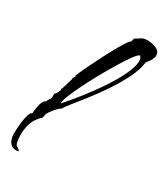

<svg xmlns="http://www.w3.org/2000/svg" viewBox="-102 -530 576 659"><g transform="rotate(20 186.0 -200.5)"><path d="M39 55Q20 55 11.5 44Q3 33 3 15Q3 9 6 -6.5Q9 -22 14.5 -40Q20 -58 26.5 -71Q33 -84 40 -84Q42 -95 48.5 -112Q55 -129 65 -137L71 -139V-141L81 -152Q84 -156 84.5 -155.5Q85 -155 85 -155Q85 -164 88 -173Q99 -180 104 -192L105 -199H107L128 -241V-242Q128 -247 132.5 -249.5Q137 -252 135 -256Q143 -270 160.5 -294.5Q178 -319 198.5 -346Q219 -373 238 -396Q257 -419 269 -429L274 -431L281 -445Q289 -447 298 -451.5Q307 -456 317 -456Q326 -456 339.5 -451.5Q353 -447 363 -439Q373 -431 372 -420L371 -411L370 -409Q361 -393 346 -382Q337 -352 313 -319.5Q289 -287 259 -256Q229 -225 200 -199Q171 -173 151.5 -156Q132 -139 130 -134Q124 -133 112.5 -124.5Q101 -116 91.5 -106Q82 -96 82 -91L78 -82Q50 -65 37.5 -36Q25 -7 25 25Q25 39 32 43Q39 47 40 55ZM120 -149Q134 -160 159 -181.5Q184 -203 212.5 -230Q241 -257 266.5 -286Q292 -315 308 -341Q324 -367 324 -386Q324 -388 322.5 -391.5Q321 -395 320 -397H319Q313 -397 296.5 -381.5Q280 -366 257.5 -340.5Q235 -315 211 -285.5Q187 -256 166.5 -228Q146 -200 133 -179Q120 -158 120 -149Z"/></g></svg>

Font: Kolker Brush
Style: Regular
Weight: 400
Designer: Robert E. Leuschke
Foundry: Robert E. Leuschke
Version: Version 1.010; ttfautohint (v1.8.3)